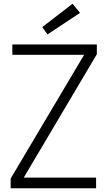

<svg xmlns="http://www.w3.org/2000/svg" viewBox="-20 -1007 574 1027"><path d="M494 -57V0H37V-52L430 -714H46V-769H498V-717L107 -57ZM234 -823 206 -862 368 -987 408 -938Z"/></svg>

Font: Yaldevi Light
Style: Regular
Weight: 300
Designer: Sol Matas, Rajitha Manaperi, Kosala Senevirathne
Foundry: Mooniak
Version: Version 1.100